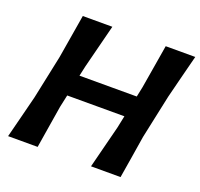

<svg xmlns="http://www.w3.org/2000/svg" viewBox="-124 -851 1032 989"><g transform="rotate(20 392.0 -356.5)"><path d="M17 0Q32 -58.5 45.8 -112.8Q59.5 -167 76.5 -234L127 -473.5Q139 -544 148 -599.2Q157 -654.5 167 -713H329Q314 -654 300 -598.8Q286 -543.5 268 -473L256 -418.5H570L581.5 -473.5Q593.5 -543.5 602.5 -598.8Q611.5 -654 621.5 -713H783.5Q768 -653 754.2 -598.5Q740.5 -544 722.5 -473L671.5 -234Q660.5 -165 651.8 -111.2Q643 -57.5 633.5 0H471.5Q486.5 -58.5 500.2 -113Q514 -167.5 531 -234L545 -301H231.5L217 -234Q206 -165.5 197 -111.2Q188 -57 179 0Z"/></g></svg>

Font: Commissioner Loud SemiBold
Style: Italic
Weight: 600
Italic angle: -12°
Designer: Kostas Bartsokas
Foundry: Kostas Bartsokas
Version: Version 1.000; ttfautohint (v1.8.3)